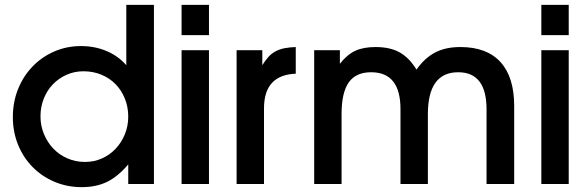

<svg xmlns="http://www.w3.org/2000/svg" viewBox="-20 -759 2423 792"><path d="M33 -276Q33 -338 54.5 -391.5Q76 -445 114 -484.5Q152 -524 203.5 -546.5Q255 -569 314 -569Q371 -569 419.5 -548.5Q468 -528 501 -490V-739H615V0H509V-81Q468 -32 423 -9.5Q378 13 317 13Q257 13 205 -9Q153 -31 114.5 -70Q76 -109 54.5 -162Q33 -215 33 -276ZM147 -279Q147 -240 161.5 -205.5Q176 -171 200.5 -145.5Q225 -120 258.5 -105.5Q292 -91 331 -91Q368 -91 400.5 -105.5Q433 -120 457 -145.5Q481 -171 495 -205Q509 -239 509 -278Q509 -318 495 -352.5Q481 -387 456.5 -412Q432 -437 398 -451Q364 -465 324 -465Q287 -465 254.5 -450.5Q222 -436 198 -411Q174 -386 160.5 -352Q147 -318 147 -279Z M729 -552H842V0H729ZM729 -739H842V-614H729Z M956 -552H1062V-490Q1075 -511 1088 -525Q1101 -539 1117 -547.5Q1133 -556 1153 -560Q1173 -564 1200 -565V-455Q1069 -450 1069 -312V0H956Z M1276 -552H1382V-496Q1412 -534 1445.5 -549.5Q1479 -565 1529 -565Q1589 -565 1628.5 -543Q1668 -521 1698 -472Q1732 -520 1775 -542.5Q1818 -565 1879 -565Q1988 -565 2044.5 -503Q2101 -441 2101 -322V0H1987V-308Q1987 -461 1870 -461Q1745 -461 1745 -288V0H1632V-309Q1632 -461 1511 -461Q1448 -461 1418.5 -419Q1389 -377 1389 -288V0H1276Z M2213 -552H2326V0H2213ZM2213 -739H2326V-614H2213Z"/></svg>

Font: Involve SemiBold
Style: Regular
Weight: 600
Designer: Stefan Peev
Foundry: Context Ltd.
Version: Version 1.001